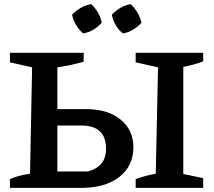

<svg xmlns="http://www.w3.org/2000/svg" viewBox="-20 -907 1032 927"><path d="M28 0V-42Q66 -60 125 -68L135 -582L28 -606V-652H384V-609Q317 -590 257 -582V-380H398Q501 -380 562.5 -329.5Q624 -279 624 -196Q624 -106 556.5 -53Q489 0 373 0ZM635 0V-42Q683 -60 732 -68L743 -582L635 -606V-652H961V-611Q939 -602 915 -595.5Q891 -589 865 -584V-67L961 -47V0ZM257 -79H404Q492 -103 492 -188Q492 -301 373 -301H257ZM420 -887Q440 -869 453.5 -845.5Q467 -822 471 -797Q454 -778 430 -763.5Q406 -749 381 -746Q362 -762 347.5 -786Q333 -810 328 -836Q346 -855 370 -869Q394 -883 420 -887ZM611 -887Q630 -869 644 -845.5Q658 -822 663 -797Q646 -778 622 -763.5Q598 -749 573 -746Q531 -780 520 -836Q538 -855 561.5 -869Q585 -883 611 -887Z"/></svg>

Font: Piazzolla SemiBold
Style: Regular
Weight: 600
Designer: Juan Pablo del Peral
Foundry: Huerta Tipografica
Version: Version 1.330